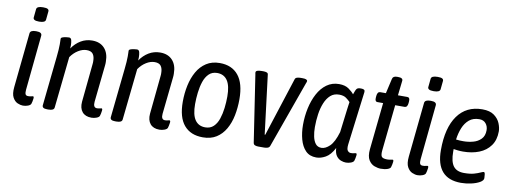

<svg xmlns="http://www.w3.org/2000/svg" viewBox="-58 -1021 3615 1349"><g transform="rotate(10 1749.5 -346.0)"><path d="M139 6Q122 6 101 -3Q80 -12 66 -37.5Q52 -63 57 -112L97 -503Q100 -525 139 -525H143Q184 -525 181 -499L142 -108Q140 -86 144.5 -76Q149 -66 164 -66Q178 -66 185.5 -68.5Q193 -71 198 -71Q206 -71 204 -55Q203 -45 200.5 -33.5Q198 -22 196 -17Q192 -7 175 -0.5Q158 6 139 6ZM149 -595Q125 -595 115.5 -601Q106 -607 107 -617L113 -677Q115 -699 160 -699Q184 -699 193 -693.5Q202 -688 201 -677L195 -617Q193 -595 149 -595Z M628 6Q584 6 562 -20.5Q540 -47 544 -93L571 -365Q572 -371 572 -376.5Q572 -382 572 -387Q572 -420 559 -438Q546 -456 514 -456Q484 -456 453.5 -437Q423 -418 401 -386L362 -20Q360 2 322 2H311Q274 2 277 -22L314 -373Q320 -427 320 -463Q320 -477 319.5 -486Q319 -495 319 -502Q319 -510 329.5 -514Q340 -518 353.5 -520Q367 -522 376 -522Q390 -522 394 -506Q398 -490 398 -470Q398 -459 397 -447Q423 -485 459.5 -507Q496 -529 541 -529Q597 -529 628.5 -494.5Q660 -460 660 -399Q660 -393 660 -386.5Q660 -380 659 -373L631 -108Q627 -66 655 -66Q666 -66 674 -68.5Q682 -71 687 -71Q695 -71 693 -55Q692 -46 689.5 -34Q687 -22 685 -17Q681 -7 663.5 -0.5Q646 6 628 6Z M1113 6Q1069 6 1047 -20.5Q1025 -47 1029 -93L1056 -365Q1057 -371 1057 -376.5Q1057 -382 1057 -387Q1057 -420 1044 -438Q1031 -456 999 -456Q969 -456 938.5 -437Q908 -418 886 -386L847 -20Q845 2 807 2H796Q759 2 762 -22L799 -373Q805 -427 805 -463Q805 -477 804.5 -486Q804 -495 804 -502Q804 -510 814.5 -514Q825 -518 838.5 -520Q852 -522 861 -522Q875 -522 879 -506Q883 -490 883 -470Q883 -459 882 -447Q908 -485 944.5 -507Q981 -529 1026 -529Q1082 -529 1113.5 -494.5Q1145 -460 1145 -399Q1145 -393 1145 -386.5Q1145 -380 1144 -373L1116 -108Q1112 -66 1140 -66Q1151 -66 1159 -68.5Q1167 -71 1172 -71Q1180 -71 1178 -55Q1177 -46 1174.5 -34Q1172 -22 1170 -17Q1166 -7 1148.5 -0.5Q1131 6 1113 6Z M1422 6Q1335 6 1288 -49.5Q1241 -105 1241 -216Q1241 -277 1253 -333Q1265 -389 1290 -433Q1315 -477 1355 -503Q1395 -529 1451 -529Q1537 -529 1583.5 -472Q1630 -415 1630 -302Q1630 -242 1619 -186.5Q1608 -131 1583 -87.5Q1558 -44 1518.5 -19Q1479 6 1422 6ZM1427 -66Q1463 -66 1486 -88Q1509 -110 1521 -146Q1533 -182 1538 -224Q1543 -266 1543 -306Q1543 -383 1518 -420Q1493 -457 1445 -457Q1409 -457 1386 -434.5Q1363 -412 1351 -376Q1339 -340 1334 -297.5Q1329 -255 1329 -215Q1329 -139 1354 -102.5Q1379 -66 1427 -66Z M1818 2Q1805 2 1794.5 -2Q1784 -6 1782 -19L1710 -494Q1709 -498 1708.5 -501.5Q1708 -505 1708 -508Q1708 -525 1751 -525H1762Q1776 -525 1785.5 -521.5Q1795 -518 1796 -509L1848 -88H1852L1988 -509Q1991 -518 2002 -521.5Q2013 -525 2027 -525H2041Q2076 -525 2076 -510Q2076 -507 2074.5 -503Q2073 -499 2071 -494L1901 -19Q1897 -6 1885 -2Q1873 2 1860 2Z M2232 7Q2184 7 2155.5 -22.5Q2127 -52 2114 -100Q2101 -148 2101 -203Q2101 -264 2113.5 -322Q2126 -380 2151 -427Q2176 -474 2214 -501.5Q2252 -529 2302 -529Q2345 -529 2371 -510.5Q2397 -492 2410 -475Q2421 -508 2428.5 -516.5Q2436 -525 2455 -525H2461Q2489 -525 2486 -504L2438 -123Q2434 -89 2443.5 -77.5Q2453 -66 2466 -66Q2480 -66 2488.5 -68.5Q2497 -71 2502 -71Q2510 -71 2508 -55Q2507 -46 2504.5 -34Q2502 -22 2500 -17Q2496 -7 2479 -0.5Q2462 6 2443 6Q2427 6 2408 -1Q2389 -8 2375 -27Q2361 -46 2359 -83Q2332 -31 2298 -12Q2264 7 2232 7ZM2256 -66Q2285 -66 2315 -95Q2345 -124 2367 -198L2388 -367Q2390 -381 2391.5 -393Q2393 -405 2395 -417Q2384 -429 2365.5 -442.5Q2347 -456 2315 -456Q2278 -456 2253.5 -434Q2229 -412 2214 -375.5Q2199 -339 2192.5 -294Q2186 -249 2186 -202Q2186 -166 2192.5 -135Q2199 -104 2214 -85Q2229 -66 2256 -66Z M2691 6Q2672 6 2647 -3Q2622 -12 2605.5 -38.5Q2589 -65 2594 -116L2629 -451H2589Q2569 -451 2572 -481L2573 -493Q2576 -523 2596 -523H2636L2660 -628Q2664 -650 2693 -650H2701Q2737 -650 2734 -628L2722 -523H2789Q2809 -523 2806 -493L2805 -481Q2802 -451 2782 -451H2715L2681 -126Q2677 -91 2685.5 -78.5Q2694 -66 2726 -66Q2737 -66 2748 -68.5Q2759 -71 2764 -71Q2772 -71 2770 -55Q2770 -51 2767 -36.5Q2764 -22 2762 -17Q2758 -7 2739 -0.5Q2720 6 2691 6Z M2954 6Q2937 6 2916 -3Q2895 -12 2881 -37.5Q2867 -63 2872 -112L2912 -503Q2915 -525 2954 -525H2958Q2999 -525 2996 -499L2957 -108Q2955 -86 2959.5 -76Q2964 -66 2979 -66Q2993 -66 3000.5 -68.5Q3008 -71 3013 -71Q3021 -71 3019 -55Q3018 -45 3015.5 -33.5Q3013 -22 3011 -17Q3007 -7 2990 -0.5Q2973 6 2954 6ZM2964 -595Q2940 -595 2930.5 -601Q2921 -607 2922 -617L2928 -677Q2930 -699 2975 -699Q2999 -699 3008 -693.5Q3017 -688 3016 -677L3010 -617Q3008 -595 2964 -595Z M3264 6Q3086 6 3086 -197Q3086 -356 3148 -442.5Q3210 -529 3324 -529Q3378 -529 3408.5 -506.5Q3439 -484 3451.5 -453Q3464 -422 3464 -396Q3464 -335 3434.5 -294Q3405 -253 3354.5 -233Q3304 -213 3240 -213Q3219 -213 3202.5 -215Q3186 -217 3173 -219Q3173 -210 3173 -200Q3173 -130 3197 -98Q3221 -66 3273 -66Q3317 -66 3344.5 -74Q3372 -82 3387.5 -89.5Q3403 -97 3410 -97Q3417 -97 3419 -81.5Q3421 -66 3421 -55Q3421 -38 3396.5 -24Q3372 -10 3335.5 -2Q3299 6 3264 6ZM3231 -285Q3265 -285 3299 -294Q3333 -303 3355.5 -326Q3378 -349 3378 -389Q3378 -417 3361.5 -437Q3345 -457 3315 -457Q3271 -457 3243 -433.5Q3215 -410 3199.5 -372Q3184 -334 3178 -288Q3192 -286 3205 -285.5Q3218 -285 3231 -285Z"/></g></svg>

Font: Asap Condensed Condensed Regular
Style: Italic
Weight: 400
Width: 3
Italic angle: -6°
Designer: Pablo Cosgaya
Foundry: Omnibus-Type
Version: Version 3.001; ttfautohint (v1.8.4.7-5d5b)